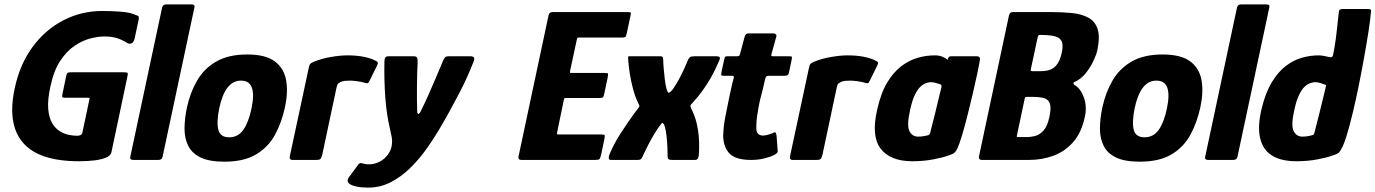

<svg xmlns="http://www.w3.org/2000/svg" viewBox="-20 -728 6261 874"><path d="M487 -34Q484 -20 463.5 -11Q443 -2 411 2Q379 6 340 6Q157 6 84.5 -78.5Q12 -163 47 -326Q70 -435 128 -514Q186 -593 268.5 -635.5Q351 -678 445 -678Q488 -678 527.5 -675Q567 -672 587 -664Q602 -659 608 -656Q614 -653 611 -638L594 -558Q590 -536 579 -531Q568 -526 558 -533Q536 -547 512 -554.5Q488 -562 454 -562Q427 -562 391.5 -553Q356 -544 319.5 -519.5Q283 -495 253.5 -450Q224 -405 209 -332Q196 -272 199.5 -232Q203 -192 217.5 -167.5Q232 -143 252.5 -130.5Q273 -118 294 -114Q315 -110 331 -110Q352 -110 355 -124L387 -276Q388 -281 387 -282Q386 -283 381 -283H278Q267 -283 264.5 -285Q262 -287 264 -299L281 -380Q283 -392 287 -395.5Q291 -399 303 -399H542Q559 -399 561 -395.5Q563 -392 559 -375Z M573 -14 718 -694Q722 -708 736 -708H851Q869 -708 865 -694L720 -14Q717 0 701 0H586Q570 0 573 -14Z M1001 8Q934 8 894.5 -10.5Q855 -29 837.5 -63Q820 -97 820 -142Q820 -187 831 -239Q846 -308 878 -362.5Q910 -417 965.5 -448.5Q1021 -480 1105 -480Q1189 -480 1231 -448.5Q1273 -417 1282.5 -362.5Q1292 -308 1277 -239Q1262 -170 1231.5 -114Q1201 -58 1145.5 -25Q1090 8 1001 8ZM1023 -103Q1064 -103 1088 -137.5Q1112 -172 1125 -235Q1138 -297 1126.5 -329Q1115 -361 1077 -361Q1040 -361 1015.5 -329Q991 -297 978 -235Q965 -171 974 -137Q983 -103 1023 -103Z M1561 -476Q1641 -476 1689 -452Q1700 -447 1700 -442.5Q1700 -438 1697 -431L1662 -360Q1658 -351 1654 -349.5Q1650 -348 1641 -351Q1625 -356 1604.5 -358.5Q1584 -361 1575 -361Q1559 -361 1550.5 -360Q1542 -359 1537.5 -357.5Q1533 -356 1529 -354Q1524 -351 1519.5 -347.5Q1515 -344 1512 -330L1447 -24Q1443 -8 1438 -4Q1433 0 1422 0H1310Q1305 0 1301 -3.5Q1297 -7 1300 -20L1385 -417Q1388 -433 1392.5 -437.5Q1397 -442 1409 -447Q1442 -461 1485.5 -468.5Q1529 -476 1561 -476Z M1656 126Q1626 126 1606 122Q1586 118 1574 111Q1554 98 1569 78L1608 25Q1617 11 1627 15Q1634 17 1641.5 18.5Q1649 20 1661 20Q1679 20 1698 12.5Q1717 5 1731 -8Q1740 -16 1747 -26Q1754 -36 1758.5 -47.5Q1763 -59 1764 -71Q1766 -89 1763.5 -102Q1761 -115 1755 -142Q1748 -171 1742.5 -207Q1737 -243 1734 -283.5Q1731 -324 1730 -366.5Q1729 -409 1730 -450Q1730 -472 1748 -472H1863Q1875 -472 1878.5 -465.5Q1882 -459 1881 -442Q1880 -423 1879 -393Q1878 -363 1878 -330.5Q1878 -298 1878 -269Q1878 -240 1879 -222Q1879 -211 1883.5 -209.5Q1888 -208 1895 -221Q1913 -257 1930 -295.5Q1947 -334 1964 -373.5Q1981 -413 1997 -452Q2002 -463 2006.5 -467.5Q2011 -472 2023 -472H2121Q2146 -472 2136 -448Q2120 -407 2103 -370Q2086 -333 2065.5 -294Q2045 -255 2018 -206Q2002 -177 1977 -135Q1952 -93 1919.5 -47.5Q1887 -2 1846.5 37.5Q1806 77 1758.5 101.5Q1711 126 1656 126Z M2352 0Q2346 0 2342.5 -4Q2339 -8 2340 -14L2477 -658Q2480 -673 2495 -673H2835Q2849 -673 2851 -671Q2853 -669 2850 -656L2833 -576Q2830 -562 2826 -559.5Q2822 -557 2810 -557H2616Q2609 -557 2608.5 -556Q2608 -555 2606 -549L2575 -405Q2574 -398 2574.5 -397Q2575 -396 2581 -396H2731Q2746 -396 2747.5 -393Q2749 -390 2746 -374L2731 -303Q2728 -288 2724.5 -285Q2721 -282 2707 -282H2557Q2552 -282 2550 -281Q2548 -280 2547 -275L2516 -125Q2515 -119 2515.5 -117.5Q2516 -116 2522 -116H2714Q2731 -116 2732.5 -112.5Q2734 -109 2731 -94L2716 -22Q2712 -6 2707.5 -3Q2703 0 2688 0Z M2761 0Q2751 0 2751 -9Q2751 -18 2755.5 -28Q2760 -38 2761 -40Q2767 -54 2777.5 -74Q2788 -94 2804 -119Q2820 -144 2840.5 -174Q2861 -204 2887 -238Q2891 -243 2890.5 -246.5Q2890 -250 2887 -255Q2871 -287 2861.5 -323.5Q2852 -360 2847 -392.5Q2842 -425 2840.5 -445.5Q2839 -466 2839 -466Q2839 -472 2844 -472H2984Q2992 -472 2995 -470Q2998 -468 2999 -457Q2999 -443 3001 -418.5Q3003 -394 3006 -369Q3009 -344 3013.5 -326Q3018 -308 3024 -306Q3025 -306 3024.5 -306Q3024 -306 3025 -306Q3033 -308 3045 -325Q3057 -342 3070 -366Q3083 -390 3094 -414Q3105 -438 3111 -453Q3115 -463 3120.5 -467.5Q3126 -472 3142 -472H3244Q3247 -472 3253 -470Q3259 -468 3256 -457Q3250 -444 3240.5 -422.5Q3231 -401 3216 -374.5Q3201 -348 3179.5 -317.5Q3158 -287 3128 -255Q3123 -251 3123 -246.5Q3123 -242 3125 -237Q3143 -202 3151 -168Q3159 -134 3161 -105.5Q3163 -77 3162.5 -58.5Q3162 -40 3162 -35Q3162 -20 3158.5 -10Q3155 0 3144 0H3042Q3026 0 3022 -4.5Q3018 -9 3019 -19Q3019 -35 3018 -58.5Q3017 -82 3014.5 -106Q3012 -130 3007.5 -147.5Q3003 -165 2996 -168Q2990 -168 2992 -168Q2994 -168 2996.5 -168Q2999 -168 2993 -168Q2975 -146 2959.5 -120Q2944 -94 2931.5 -70Q2919 -46 2912 -30.5Q2905 -15 2905 -15Q2900 -5 2896 -2.5Q2892 0 2882 0Z M3399 0Q3329 0 3301 -29Q3273 -58 3272 -110Q3273 -152 3281.5 -195.5Q3290 -239 3299 -282Q3305 -310 3309 -329Q3313 -348 3320 -373Q3323 -383 3313 -383H3275Q3266 -383 3264 -385Q3262 -387 3264 -399L3276 -455Q3279 -469 3282 -470.5Q3285 -472 3297 -472H3336Q3344 -472 3346.5 -476.5Q3349 -481 3351 -491L3370 -562Q3374 -576 3387 -576H3501Q3507 -576 3511.5 -572Q3516 -568 3514 -562L3494 -490Q3490 -477 3491 -474.5Q3492 -472 3498 -472H3571Q3583 -472 3584.5 -469.5Q3586 -467 3583 -453L3572 -400Q3570 -389 3565.5 -386Q3561 -383 3550 -383H3478Q3471 -383 3468 -379.5Q3465 -376 3463 -368Q3458 -345 3452 -320.5Q3446 -296 3439 -270Q3432 -237 3427 -203.5Q3422 -170 3423 -140Q3424 -124 3432.5 -117.5Q3441 -111 3453 -111Q3464 -111 3475 -114.5Q3486 -118 3493 -120Q3507 -128 3510 -125Q3513 -122 3515 -111L3520 -42Q3524 -28 3484 -14Q3471 -10 3457 -6.5Q3443 -3 3428.5 -1.5Q3414 0 3399 0Z M3838 -476Q3918 -476 3966 -452Q3977 -447 3977 -442.5Q3977 -438 3974 -431L3939 -360Q3935 -351 3931 -349.5Q3927 -348 3918 -351Q3902 -356 3881.5 -358.5Q3861 -361 3852 -361Q3836 -361 3827.5 -360Q3819 -359 3814.5 -357.5Q3810 -356 3806 -354Q3801 -351 3796.5 -347.5Q3792 -344 3789 -330L3724 -24Q3720 -8 3715 -4Q3710 0 3699 0H3587Q3582 0 3578 -3.5Q3574 -7 3577 -20L3662 -417Q3665 -433 3669.5 -437.5Q3674 -442 3686 -447Q3719 -461 3762.5 -468.5Q3806 -476 3838 -476Z M4133 6Q4033 6 3989 -51Q3945 -108 3973 -229Q3990 -305 4019 -353Q4048 -401 4084.5 -428Q4121 -455 4159.5 -465.5Q4198 -476 4235 -476Q4256 -476 4272 -469Q4288 -462 4293 -455L4295 -461Q4298 -469 4302 -470.5Q4306 -472 4314 -472H4426Q4442 -472 4441 -458Q4437 -433 4428 -390Q4419 -347 4407 -296.5Q4395 -246 4382.5 -196.5Q4370 -147 4358 -108Q4346 -69 4338 -52Q4332 -39 4324.5 -32.5Q4317 -26 4291 -18Q4272 -11 4228 -2.5Q4184 6 4133 6ZM4160 -106Q4169 -106 4177 -107Q4185 -108 4192 -109.5Q4199 -111 4203 -112Q4208 -113 4210.5 -116Q4213 -119 4215 -126Q4220 -147 4225.5 -168Q4231 -189 4236 -209.5Q4241 -230 4246 -250.5Q4251 -271 4255.5 -290.5Q4260 -310 4265 -329Q4267 -336 4265 -340Q4263 -344 4258 -345Q4251 -347 4239.5 -350.5Q4228 -354 4218 -354Q4208 -354 4195 -349.5Q4182 -345 4169 -332.5Q4156 -320 4144 -295Q4132 -270 4123 -228Q4107 -158 4119.5 -132Q4132 -106 4160 -106Z M4918 -195Q4903 -124 4865 -81Q4827 -38 4775 -19Q4723 0 4665 0H4448Q4442 0 4438.5 -4Q4435 -8 4436 -14L4573 -658Q4576 -673 4591 -673H4768Q4818 -673 4861 -668.5Q4904 -664 4934.5 -647.5Q4965 -631 4976.5 -595.5Q4988 -560 4975 -499Q4971 -480 4957.5 -451Q4944 -422 4922.5 -395Q4901 -368 4872 -355Q4866 -353 4866.5 -348.5Q4867 -344 4870 -342Q4899 -326 4914 -284Q4929 -242 4918 -195ZM4757 -196Q4766 -237 4759 -256.5Q4752 -276 4732 -281.5Q4712 -287 4681 -287H4653Q4646 -287 4645 -281L4609 -111Q4608 -107 4608.5 -105.5Q4609 -104 4615 -104H4655Q4672 -104 4692 -109Q4712 -114 4730 -133.5Q4748 -153 4757 -196ZM4814 -492Q4821 -526 4811.5 -542.5Q4802 -559 4777.5 -564Q4753 -569 4715 -569H4713Q4706 -569 4704 -560L4672 -411Q4671 -404 4679 -404H4717Q4744 -404 4762.5 -411.5Q4781 -419 4794 -438Q4807 -457 4814 -492Z M5168 8Q5101 8 5061.5 -10.5Q5022 -29 5004.5 -63Q4987 -97 4987 -142Q4987 -187 4998 -239Q5013 -308 5045 -362.5Q5077 -417 5132.5 -448.5Q5188 -480 5272 -480Q5356 -480 5398 -448.5Q5440 -417 5449.5 -362.5Q5459 -308 5444 -239Q5429 -170 5398.5 -114Q5368 -58 5312.5 -25Q5257 8 5168 8ZM5190 -103Q5231 -103 5255 -137.5Q5279 -172 5292 -235Q5305 -297 5293.5 -329Q5282 -361 5244 -361Q5207 -361 5182.5 -329Q5158 -297 5145 -235Q5132 -171 5141 -137Q5150 -103 5190 -103Z M5466 -14 5611 -694Q5615 -708 5629 -708H5744Q5762 -708 5758 -694L5613 -14Q5610 0 5594 0H5479Q5463 0 5466 -14Z M5722 -229Q5740 -305 5769 -353Q5798 -401 5833.5 -428Q5869 -455 5907.5 -465.5Q5946 -476 5983 -476Q5994 -476 6008.5 -473Q6023 -470 6032 -468Q6037 -467 6041.5 -468Q6046 -469 6048 -477Q6052 -495 6055 -513.5Q6058 -532 6060.5 -550Q6063 -568 6065 -586.5Q6067 -605 6069 -623.5Q6071 -642 6073 -660Q6074 -680 6078.5 -683.5Q6083 -687 6094 -687H6204Q6212 -687 6217 -685.5Q6222 -684 6221 -676Q6218 -639 6209.5 -584.5Q6201 -530 6189.5 -466Q6178 -402 6165 -337.5Q6152 -273 6138 -215Q6124 -157 6111 -114Q6098 -71 6087 -52Q6081 -39 6073.5 -32.5Q6066 -26 6040 -18Q6021 -11 5977 -2.5Q5933 6 5881 6Q5842 6 5811 -2.5Q5780 -11 5759 -28Q5725 -55 5715 -105Q5705 -155 5722 -229ZM5872 -228Q5856 -158 5868.5 -132Q5881 -106 5909 -106Q5918 -106 5926.5 -107Q5935 -108 5943 -110Q5951 -112 5958 -114Q5960 -116 5961.5 -118.5Q5963 -121 5964 -126Q5969 -147 5974.5 -167.5Q5980 -188 5985 -208.5Q5990 -229 5995 -249.5Q6000 -270 6005 -290.5Q6010 -311 6015 -332Q6017 -338 6016 -340Q6015 -342 6011 -343Q6001 -347 5989 -350.5Q5977 -354 5967 -354Q5957 -354 5944 -349.5Q5931 -345 5918 -332.5Q5905 -320 5893 -295Q5881 -270 5872 -228Z"/></svg>

Font: Glory ExtraBold
Style: Italic
Weight: 800
Italic angle: -12°
Version: Version 1.011